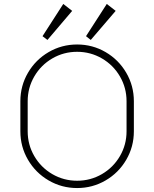

<svg xmlns="http://www.w3.org/2000/svg" viewBox="-20 -936 780 971"><path d="M657 -424V-272Q657 -194 618.5 -128Q580 -62 514 -23.5Q448 15 370 15Q292 15 226 -23.5Q160 -62 121.5 -128Q83 -194 83 -272V-424Q83 -502 121.5 -568Q160 -634 226 -672.5Q292 -711 370 -711Q448 -711 514 -672.5Q580 -634 618.5 -568Q657 -502 657 -424ZM370 -22Q438 -22 495.5 -55.5Q553 -89 586.5 -146.5Q620 -204 620 -272V-424Q620 -492 586.5 -549.5Q553 -607 495.5 -640.5Q438 -674 370 -674Q302 -674 244.5 -640.5Q187 -607 153.5 -549.5Q120 -492 120 -424V-272Q120 -204 153.5 -146.5Q187 -89 244.5 -55.5Q302 -22 370 -22ZM300 -916 345 -881 220 -734 195 -753ZM520 -916 565 -881 439 -734 415 -753Z"/></svg>

Font: M Major Mono Display
Style: Regular
Weight: 400
Designer: Emre Parlak
Foundry: Emre Parlak
Version: Version 2.000; ttfautohint (v1.8) -l 8 -r 50 -G 200 -x 14 -D